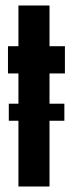

<svg xmlns="http://www.w3.org/2000/svg" viewBox="-20 -678 264 698"><path d="M216 -411H160V-301H214V-239H160V0H47V-239H12V-301H47V-411H9V-510H47V-658H160V-510H216Z"/></svg>

Font: Saira Ultra Condensed ExtraBold
Style: Regular
Weight: 800
Width: 1
Designer: Hector Gatti with collaboration of the Omnibus-Type team
Foundry: Omnibus-Type
Version: Version 1.001; ttfautohint (v1.8)